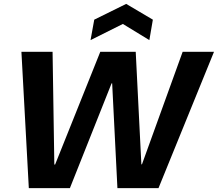

<svg xmlns="http://www.w3.org/2000/svg" viewBox="-20 -966 1119 986"><path d="M128 0 90 -700H250L259 -121H263L495 -700H677L706 -122H709L918 -700H1079L794 0H583L556 -538H553L339 0ZM445 -760 464 -865 628 -946 765 -865 747 -760 611 -843Z"/></svg>

Font: DM Sans 36pt Black
Style: Italic
Weight: 900
Italic angle: -10°
Designer: Colophon Foundry, Jonny Pinhorn
Foundry: Colophon Foundry
Version: Version 4.004;gftools[0.9.30]